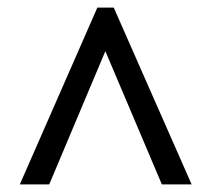

<svg xmlns="http://www.w3.org/2000/svg" viewBox="-20 -734 555 503"><path d="M32 -251H109L256 -600L404 -251H482L278 -714H235Z"/></svg>

Font: Noto Serif Hebrew SemiCondensed ExtraBold
Style: Regular
Weight: 800
Width: 4
Designer: Monotype Design Team
Foundry: Monotype Imaging Inc.
Version: Version 2.004